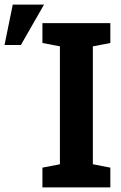

<svg xmlns="http://www.w3.org/2000/svg" viewBox="-23 -811 525 831"><path d="M160.6 0V-85.4L236.3 -100.1V-610.4L160.6 -625V-710.9H454.6V-625L378.9 -610.4V-100.1L454.6 -85.4V0ZM-3.4 -616.2 32.2 -791H167.5L67.4 -616.2Z"/></svg>

Font: Robotiche
Style: Bold
Weight: 700
Designer: Google
Version: Version 2.001